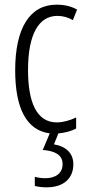

<svg xmlns="http://www.w3.org/2000/svg" viewBox="-20 -562 370 822"><path d="M294 141C294 96 265 65 211 56L230 9C256 7 285 0 306 -12V-59C278 -46 250 -38 223 -38C138 -38 100 -122 100 -262C100 -416 146 -494 226 -494C248 -494 271 -488 292 -476L310 -521C285 -535 257 -542 222 -542C107 -542 45 -441 45 -261C45 -99 93 -4 193 9L163 80C214 84 248 100 248 141C248 179 219 201 174 201C160 201 143 199 129 195V234C143 238 162 240 180 240C251 240 294 203 294 141Z"/></svg>

Font: Noto Sans Gujarati UI ExtraCondensed Light
Style: Regular
Weight: 300
Width: 2
Designer: Jelle Bosma - Monotype Design Team, Universal Thirst
Foundry: Monotype Imaging Inc.
Version: Version 2.106